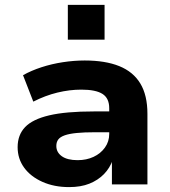

<svg xmlns="http://www.w3.org/2000/svg" viewBox="-20 -753 694 784"><path d="M262 11Q201 11 153 -10.5Q105 -32 78.5 -68.5Q52 -105 52 -152Q52 -202 82.5 -234Q113 -266 181 -282Q249 -298 363 -298H445V-213H368Q324 -213 293.5 -210Q263 -207 244.5 -200.5Q226 -194 218 -183.5Q210 -173 210 -157Q210 -131 232.5 -115Q255 -99 297 -99Q333 -99 362 -112.5Q391 -126 408.5 -150.5Q426 -175 426 -206V-311Q426 -352 398.5 -369.5Q371 -387 312 -387Q264 -387 214.5 -375Q165 -363 116 -338L74 -446Q108 -465 149.5 -478.5Q191 -492 236.5 -499Q282 -506 326 -506Q410 -506 467 -483Q524 -460 553 -412Q582 -364 582 -288V0H437V-102H441Q429 -67 404.5 -42Q380 -17 345 -3Q310 11 262 11ZM257 -591V-733H407V-591Z"/></svg>

Font: Nunito Sans 10pt SemiExpanded ExtraBold
Style: Regular
Weight: 800
Width: 6
Designer: Vernon Adams
Foundry: Vernon Adams
Version: Version 3.101;gftools[0.9.27]